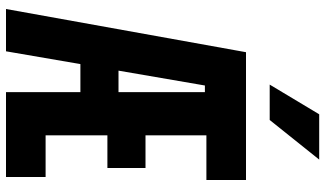

<svg xmlns="http://www.w3.org/2000/svg" viewBox="-242 -842 1084 640"><g transform="rotate(90 300.0 -522.0)"><path d="M287 0V-248H148V-375H287V-663H265L151 0H10L154 -800H580V-668H431V-465H540V-338H431V-132H570V0ZM262 -879 361 -1044H512L380 -879Z"/></g></svg>

Font: Martian Mono Condensed SemiBold
Style: Regular
Weight: 600
Width: 3
Designer: Roman Shamin
Foundry: Evil Martians
Version: Version 1.000